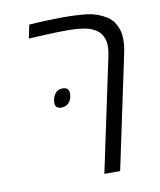

<svg xmlns="http://www.w3.org/2000/svg" viewBox="-75 -701 636 761"><g transform="rotate(-10 243.0 -320.0)"><path d="M283.7 0 380.4 -456.1Q385.3 -477.1 385.3 -495.6Q385.3 -512.7 380.9 -525.4Q376.5 -538.1 369.1 -548.3Q361.8 -557.6 351.1 -564.2Q340.3 -570.8 328.1 -575.2Q311.5 -581.1 285.6 -583.5Q259.8 -585.9 238.8 -585.9Q214.4 -585.9 192.9 -585.2Q171.4 -584.5 145.3 -583.3Q119.1 -582 82 -580.1L93.3 -634.3Q135.7 -637.2 169.2 -638.4Q202.6 -639.6 226.6 -639.6Q287.1 -639.6 327.6 -634.5Q368.2 -629.4 403.3 -607.4Q418.5 -597.7 428.5 -583.7Q438.5 -569.8 444.3 -552.2Q450.2 -534.7 450.2 -509.8Q450.2 -485.8 443.8 -456.1L347.2 0ZM162.6 -288.1Q137.2 -288.1 137.2 -311Q137.2 -331.1 147.9 -346.7Q158.7 -362.3 178.7 -362.3Q205.1 -362.3 205.1 -337.9Q205.1 -317.4 193.8 -302.7Q182.6 -288.1 162.6 -288.1Z"/></g></svg>

Font: Open Sans Light
Style: Italic
Weight: 300
Italic angle: -12°
Designer: Monotype Design Team
Foundry: Monotype Imaging Inc.
Version: Version 3.003; ttfautohint (v1.8.4)